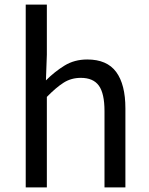

<svg xmlns="http://www.w3.org/2000/svg" viewBox="-20 -816 647 836"><path d="M92 0V-796H184V-578L180 -466Q218 -504 261 -530.5Q304 -557 360 -557Q446 -557 486 -502.5Q526 -448 526 -344V0H435V-332Q435 -409 410.5 -443Q386 -477 332 -477Q290 -477 257 -456Q224 -435 184 -394V0Z"/></svg>

Font: Noto Sans SC Thin
Style: Regular
Weight: 400
Version: Version 2.004-H2;hotconv 1.0.118;makeotfexe 2.5.65603